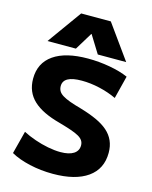

<svg xmlns="http://www.w3.org/2000/svg" viewBox="-144 -1093 947 1195"><g transform="rotate(15 329.5 -495.0)"><path d="M314 10Q236 10 163.5 -6.5Q91 -23 42 -51L80 -198Q114 -180 157 -165Q200 -150 244 -141.5Q288 -133 325 -133Q380 -133 409.5 -152Q439 -171 439 -206Q439 -224 430 -237.5Q421 -251 401.5 -262Q382 -273 349.5 -284Q317 -295 271 -308Q215 -323 172.5 -343.5Q130 -364 101 -391Q72 -418 57.5 -453Q43 -488 43 -531Q43 -632 120.5 -686Q198 -740 342 -740Q413 -740 482.5 -727.5Q552 -715 602 -693L565 -546Q514 -570 455 -583.5Q396 -597 340 -597Q280 -597 250.5 -580.5Q221 -564 221 -531Q221 -513 229 -499Q237 -485 255.5 -473.5Q274 -462 304 -451Q334 -440 378 -428Q439 -410 483.5 -389.5Q528 -369 557.5 -343Q587 -317 602 -283Q617 -249 617 -206Q617 -102 538 -46Q459 10 314 10ZM69 -780 227 -1000H418L576 -780H393L323 -893H321L252 -780Z"/></g></svg>

Font: M PLUS 2 ExtraBold
Style: Regular
Weight: 800
Version: Version 1.001